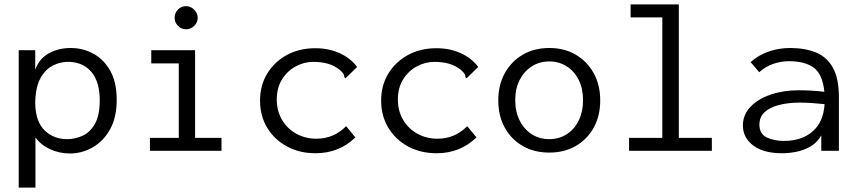

<svg xmlns="http://www.w3.org/2000/svg" viewBox="-20 -685 3890 872"><path d="M65 167V-457H140V-368Q158 -419 202 -443Q246 -467 301 -467Q356 -467 403.5 -441.5Q451 -416 480.5 -364Q510 -312 510 -232Q510 -151 479.5 -97Q449 -43 400.5 -15.5Q352 12 298 12Q249 12 207 -7.5Q165 -27 141 -61V167ZM285 -53Q320 -53 354 -68Q388 -83 410.5 -121.5Q433 -160 433 -229Q433 -312 396.5 -356.5Q360 -401 297 -404Q257 -406 220.5 -387.5Q184 -369 162 -326.5Q140 -284 140 -213Q142 -132 183 -92.5Q224 -53 285 -53Z M661 0V-59H792V-397H667V-457H866V-59H986V0ZM825 -552Q804 -552 788.5 -567.5Q773 -583 773 -604Q773 -626 788 -641.5Q803 -657 825 -657Q846 -657 862 -641Q878 -625 878 -604Q878 -583 862 -567.5Q846 -552 825 -552Z M1413 11Q1340 11 1283 -20Q1226 -51 1193.5 -105Q1161 -159 1161 -228Q1161 -297 1193.5 -350.5Q1226 -404 1282.5 -435Q1339 -466 1412 -466Q1473 -466 1522.5 -443.5Q1572 -421 1602 -381L1556 -336L1549 -329L1544 -334Q1544 -342 1540.5 -348.5Q1537 -355 1524 -367Q1499 -387 1469.5 -395.5Q1440 -404 1403 -404Q1361 -404 1323 -383.5Q1285 -363 1261 -324.5Q1237 -286 1237 -233Q1237 -181 1261 -140.5Q1285 -100 1326 -77.5Q1367 -55 1417 -55Q1496 -55 1552 -112L1594 -61Q1520 11 1413 11Z M1963 11Q1890 11 1833 -20Q1776 -51 1743.5 -105Q1711 -159 1711 -228Q1711 -297 1743.5 -350.5Q1776 -404 1832.5 -435Q1889 -466 1962 -466Q2023 -466 2072.5 -443.5Q2122 -421 2152 -381L2106 -336L2099 -329L2094 -334Q2094 -342 2090.5 -348.5Q2087 -355 2074 -367Q2049 -387 2019.5 -395.5Q1990 -404 1953 -404Q1911 -404 1873 -383.5Q1835 -363 1811 -324.5Q1787 -286 1787 -233Q1787 -181 1811 -140.5Q1835 -100 1876 -77.5Q1917 -55 1967 -55Q2046 -55 2102 -112L2144 -61Q2070 11 1963 11Z M2475 8Q2406 8 2354 -22Q2302 -52 2272.5 -105.5Q2243 -159 2243 -229Q2243 -299 2272.5 -352.5Q2302 -406 2354 -436.5Q2406 -467 2475 -467Q2543 -467 2595 -436.5Q2647 -406 2676.5 -352.5Q2706 -299 2706 -229Q2706 -159 2676.5 -105.5Q2647 -52 2595 -22Q2543 8 2475 8ZM2475 -53Q2519 -53 2554 -75.5Q2589 -98 2608.5 -138Q2628 -178 2628 -230Q2628 -282 2608.5 -321.5Q2589 -361 2554 -383.5Q2519 -406 2475 -406Q2430 -406 2395 -383.5Q2360 -361 2340 -321.5Q2320 -282 2320 -230Q2320 -178 2340 -138Q2360 -98 2395 -75.5Q2430 -53 2475 -53Z M2837 0V-59H2988V-606H2844V-665H3063V-59H3213V0Z M3532 11Q3447 11 3400.5 -24.5Q3354 -60 3354 -115Q3354 -164 3388.5 -200Q3423 -236 3480.5 -255.5Q3538 -275 3607 -275Q3633 -275 3662.5 -273.5Q3692 -272 3724 -268Q3716 -348 3676 -377.5Q3636 -407 3563 -407Q3527 -407 3492 -395Q3457 -383 3428 -357L3389 -403Q3425 -435 3471 -451Q3517 -467 3569 -467Q3635 -467 3685 -447Q3735 -427 3762.5 -378Q3790 -329 3790 -243V0H3710V-70Q3691 -37 3660.5 -19.5Q3630 -2 3596 4.5Q3562 11 3532 11ZM3429 -119Q3429 -77 3462 -61Q3495 -45 3540 -45Q3621 -45 3670.5 -88Q3720 -131 3725 -212Q3697 -215 3668 -217Q3639 -219 3614 -219Q3561 -219 3519 -208.5Q3477 -198 3453 -176Q3429 -154 3429 -119Z"/></svg>

Font: Inconsolata SemiExpanded
Style: Regular
Weight: 400
Width: 6
Monospace: yes
Designer: Raph Levien, Cyreal, Brenton Simpson
Foundry: Raph Levien, Cyreal, Google
Version: Version 3.000; ttfautohint (v1.8.2.53-6de2)